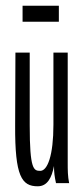

<svg xmlns="http://www.w3.org/2000/svg" viewBox="-20 -641 290 672"><path d="M59 -565H186V-621H59ZM112 11C146 11 161 -19 169 -60C169 -37 171 -23 176 0H222C217 -24 217 -47 217 -71V-457H167V-205C167 -96 146 -43 121 -43C98 -43 84 -47 84 -202V-457H34L33 -202C32 -24 56 11 112 11Z"/></svg>

Font: Inconsolata UltraCondensed Thin
Style: Regular
Weight: 100
Width: 1
Monospace: yes
Designer: Raph Levien, Cyreal, Brenton Simpson
Foundry: Raph Levien, Cyreal, Google
Version: Version 3.100